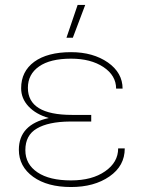

<svg xmlns="http://www.w3.org/2000/svg" viewBox="-20 -750 588 780"><path d="M56.6 -141.6C56.6 -96.2 76.2 -59.6 114.7 -31.7C153.3 -3.9 204.6 9.8 268.6 9.8C268.6 9.8 268.6 9.8 268.6 9.8C331.1 9.8 383.3 -4.4 424.8 -33.2C466.3 -62 486.8 -99.6 486.8 -147C486.8 -147 460 -147 460 -147C460 -147 460 -147 460 -147C460 -109.4 442.4 -78.6 407.2 -54.2C371.6 -29.3 325.7 -17.1 268.6 -17.1C268.6 -17.1 268.6 -17.1 268.6 -17.1C210.4 -17.1 165 -27.8 132.3 -49.8C99.6 -71.8 83 -101.6 83 -140.1C83 -140.1 83 -140.1 83 -140.1C83 -180.7 98.6 -210 129.9 -228C160.6 -246.1 205.6 -255.9 264.2 -256.3C264.2 -256.3 350.6 -256.3 350.6 -256.3C350.6 -256.3 350.6 -283.2 350.6 -283.2C350.6 -283.2 272.5 -283.2 272.5 -283.2C272.5 -283.2 272.5 -283.2 272.5 -283.2C152.8 -283.2 93.3 -319.8 93.3 -393.1C93.3 -393.1 93.3 -393.1 93.3 -393.1C93.3 -429.7 108.4 -459 138.7 -480C168.5 -501 211.9 -511.7 268.6 -511.7C268.6 -511.7 268.6 -511.7 268.6 -511.7C321.8 -511.7 365.7 -500.5 400.4 -477.5C434.6 -454.6 451.7 -425.3 451.7 -390.1C451.7 -390.1 478 -390.1 478 -390.1C478 -390.1 478 -390.1 478 -390.1C478 -432.6 458 -468.3 418.5 -496.1C378.4 -523.9 328.6 -538.1 268.6 -538.1C268.6 -538.1 268.6 -538.1 268.6 -538.1C204.6 -538.1 154.8 -524.9 119.1 -499C83.5 -472.7 65.9 -437 65.9 -391.6C65.9 -391.6 65.9 -391.6 65.9 -391.6C65.9 -363.8 75.7 -339.4 95.7 -317.9C115.7 -296.4 143.1 -280.8 178.2 -270.5C178.2 -270.5 178.2 -270.5 178.2 -270.5C97.2 -252.9 56.6 -210 56.6 -141.6C56.6 -141.6 56.6 -141.6 56.6 -141.6ZM250 -596.7C250 -596.7 275.9 -596.7 275.9 -596.7C275.9 -596.7 326.2 -730 326.2 -730C326.2 -730 295.4 -730 295.4 -730C295.4 -730 250 -596.7 250 -596.7Z"/></svg>

Font: WOX
Style: Regular
Weight: 500
Designer: Google
Foundry: ""
Version: ""